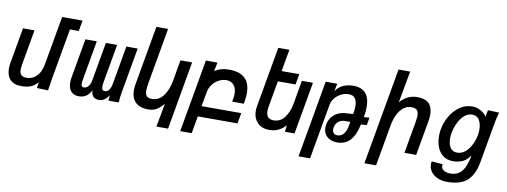

<svg xmlns="http://www.w3.org/2000/svg" viewBox="-74 -1227 4948 1873"><g transform="rotate(10 2400.0 -291.0)"><path d="M2.5 -142.5Q2.5 -167.5 8 -199L70 -550H184L124 -209.5Q117.5 -173 117.5 -149Q117.5 -115 133.2 -98Q149 -81 188 -81Q230 -81 262 -102.5Q294 -124 313.5 -159.2Q333 -194.5 340.5 -236.5L427 -725H629L610 -619H523L434 -115Q429 -88.5 422.5 -41.5L416 4L305 0L313.5 -58.5Q279 -20 241.2 -6Q203.5 8 147.5 8Q77.5 8 40 -31.5Q2.5 -71 2.5 -142.5Z M1115 0H1013L1018 -55.5Q977.5 9.5 920 9.5Q885 9.5 864.2 -10.2Q843.5 -30 842.5 -74Q805 8.5 719.5 8.5Q671.5 8.5 643.2 -22.2Q615 -53 615 -111.5Q615 -135.5 620 -162L688 -550H801L733.5 -167Q727.5 -131 727.5 -117.5Q727.5 -100.5 733.5 -92.8Q739.5 -85 752.5 -85Q778.5 -85 797.5 -106Q816.5 -127 824 -169.5L891 -550H1002.5L935 -167Q931 -145.5 931 -126.5Q931 -104.5 938.5 -94.8Q946 -85 962 -85Q1011.5 -85 1027 -169.5L1094 -550H1206L1129 -113Q1117.5 -49 1115 0Z M1408 17Q1326 17 1283 -25.5Q1240 -68 1240 -144Q1240 -171.5 1245 -199.5L1349 -790H1465L1368.5 -242.5Q1359.5 -193.5 1359.5 -163Q1359.5 -126.5 1374.5 -108.2Q1389.5 -90 1426.5 -90Q1495 -90 1539.2 -148Q1583.5 -206 1600.5 -300.5L1637 -509H1752.5L1633.5 168H1518L1561 -65Q1532.5 -33 1510.5 -15.8Q1488.5 1.5 1464.8 9.2Q1441 17 1408 17Z M1881.5 -550H1996.5L1978 -463Q2013 -484.5 2045.5 -493.5Q2078 -502.5 2121 -502.5Q2330.5 -502.5 2330.5 -305.5Q2330.5 -265 2322.5 -220.5L2319 -200H2204L2209.5 -233.5Q2213.5 -255 2213.5 -278.5Q2213.5 -334 2186.5 -365.5Q2159.5 -397 2113 -397Q2074.5 -397 2038.2 -377.8Q2002 -358.5 1976.8 -325.5Q1951.5 -292.5 1944 -252.5L1917 -105H2310.5L2292 0H1898.5L1868.5 171.5H1754.5Z M2480 -49Q2463.5 -66.5 2454.8 -92.8Q2446 -119 2446 -151Q2446 -175.5 2450 -197L2555.5 -795H2665.5L2627 -577.5H2802L2783 -472.5H2608.5L2563 -216Q2558.5 -191.5 2558.5 -170.5Q2558.5 -131 2576.2 -110.8Q2594 -90.5 2633.5 -90.5Q2699 -90.5 2740.5 -145.2Q2782 -200 2797 -282.5L2838 -518H2948L2856.5 0H2761.5L2769.5 -65.5Q2744 -35.5 2703 -13.2Q2662 9 2608.5 9Q2564 9 2530.8 -6Q2497.5 -21 2480 -49Z M3068.5 -550H3182.5L3167.5 -471Q3192.5 -514.5 3238.8 -536.2Q3285 -558 3341.5 -558Q3505 -558 3505 -375Q3505 -333.5 3495 -274.5L3550 -278.5L3536.5 -203L3479.5 -199Q3456 -88.5 3407 -37.2Q3358 14 3282.5 14Q3238 14 3206.5 -2Q3175 -18 3159 -46Q3143 -74 3143 -110Q3143 -127 3145.5 -140Q3153 -182.5 3178.5 -214.8Q3204 -247 3242 -264.2Q3280 -281.5 3322.5 -281.5L3387 -286Q3395 -330.5 3395 -364.5Q3395 -412 3376.2 -440.5Q3357.5 -469 3310.5 -469Q3273 -469 3237 -450.8Q3201 -432.5 3176 -402Q3151 -371.5 3145 -336.5L3048 213H2934ZM3365 -160.5 3373 -205H3317.5Q3281 -205 3254.8 -183Q3228.5 -161 3222 -123.5Q3220.5 -114.5 3220.5 -106.5Q3220.5 -83 3233 -68.8Q3245.5 -54.5 3270.5 -54.5Q3309.5 -54.5 3333.2 -85Q3357 -115.5 3365 -160.5Z M3747.5 -790H3863L3805.5 -476Q3844 -519 3886 -538.2Q3928 -557.5 3975 -557.5Q4055 -557.5 4091.8 -519.5Q4128.5 -481.5 4128.5 -410.5Q4128.5 -377 4122 -341.5L4061.5 0H3945.5L3998 -298.5Q4007.5 -353 4007.5 -378.5Q4007.5 -415.5 3991.2 -433Q3975 -450.5 3935.5 -450.5Q3892.5 -450.5 3858 -423.2Q3823.5 -396 3800.2 -348.5Q3777 -301 3766 -240L3694 168H3578.5Z M4219 62.5Q4219 51 4221.5 36L4331.5 44.5Q4330 52 4330 58.5Q4330 89 4355.5 105Q4381 121 4420 121Q4466.5 121 4500 101Q4533.5 81 4556.8 35.5Q4580 -10 4594 -86.5L4585.5 -78.5Q4534 -2 4424 -2Q4365 -2 4325.5 -32.5Q4286 -63 4267.5 -112.8Q4249 -162.5 4249 -221.5Q4249 -257.5 4254.5 -287Q4266 -353.5 4301.5 -416.5Q4337 -479.5 4393.5 -520Q4450 -560.5 4520 -560.5Q4554.5 -560.5 4582.8 -548.2Q4611 -536 4630.5 -521Q4642.5 -512.5 4651.2 -500.5Q4660 -488.5 4662 -481.5L4675.5 -551L4787 -546.5Q4780.5 -523.5 4774 -498.5Q4767.5 -473.5 4764 -453.5L4692 -45Q4676 46.5 4640.2 101.8Q4604.5 157 4546.8 182Q4489 207 4403.5 207Q4350 207 4308 188.5Q4266 170 4242.5 137.2Q4219 104.5 4219 62.5ZM4621.5 -294.5Q4626 -321 4626 -348.5Q4626 -406 4603.5 -444Q4581 -482 4533.5 -482Q4488.5 -482 4453.2 -449.8Q4418 -417.5 4395.8 -369.2Q4373.5 -321 4364.5 -272Q4359.5 -243 4359.5 -217.5Q4359.5 -163 4381 -127Q4402.5 -91 4450 -91Q4494 -91 4530 -121.2Q4566 -151.5 4589.2 -198.5Q4612.5 -245.5 4621.5 -294.5Z"/></g></svg>

Font: JuliaMono SemiBoldItalic
Style: Regular
Weight: 600
Italic angle: -9°
Monospace: yes
Designer: cormullion
Foundry: corm
Version: Version 0.049; ttfautohint (v1.8.4)